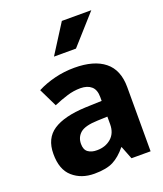

<svg xmlns="http://www.w3.org/2000/svg" viewBox="-140 -842 799 942"><g transform="rotate(-20 259.5 -370.5)"><path d="M344.7 -192.9V-232.4L293 -230.5Q227.5 -228.5 202.1 -207Q177.2 -185.5 177.2 -150.4Q177.2 -120.1 194.8 -107.4Q212.9 -94.2 241.7 -94.7Q285.2 -94.7 314.9 -120.1Q344.7 -146 344.7 -192.9ZM273.9 -513.2Q376 -513.2 430.7 -469.2Q485.8 -425.3 485.8 -335V-2V0H483.9H387.2H386.2L385.7 -1L359.4 -67.9H357.4Q324.7 -27.8 289.1 -9.3Q271 0 246.3 4.6Q221.7 9.3 189.9 9.3Q122.1 9.3 77.6 -29.8Q32.7 -68.8 33.2 -150.9Q33.2 -231.4 89.8 -269Q146.5 -306.6 258.8 -311.5L344.7 -314.5V-334.5Q344.7 -373 324.2 -390.6Q304.2 -408.2 268.1 -408.7Q231.4 -408.7 197.3 -397.9Q162.6 -387.2 127.4 -372.1L126 -371.1L125 -373L80.1 -465.3L79.6 -467.3L81.1 -467.8Q120.6 -488.3 170.4 -500.7Q220.2 -513.2 273.9 -513.2ZM295.4 -750H449.2L314 -598.6H199.2Z"/></g></svg>

Font: MAUL Bold
Style: Bold
Weight: 700
Designer: MAUL
Version: Version 1.0; 2020; ttfautohint (v1.8.3)